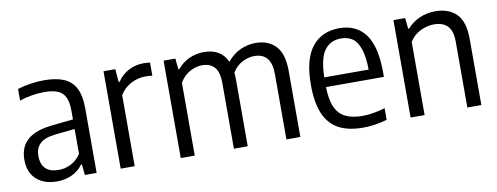

<svg xmlns="http://www.w3.org/2000/svg" viewBox="-52 -797 2728 1053"><g transform="rotate(-10 1312.0 -270.0)"><path d="M417.5 -358.5V0H352L346 -59.5H341Q316.5 -26 279 -8.8Q241.5 8.5 196 8.5Q148.5 8.5 113 -9Q77.5 -26.5 58.5 -59.5Q39.5 -92.5 39.5 -138.5Q39.5 -211 85.2 -250.8Q131 -290.5 228 -299.5L340.5 -311.5V-362.5Q340.5 -410.5 326.2 -437.5Q312 -464.5 283.8 -475.5Q255.5 -486.5 209.5 -486.5Q179 -486.5 143 -480.8Q107 -475 73 -463.5V-528Q104.5 -538.5 144.2 -544.5Q184 -550.5 220 -550.5Q287.5 -550.5 330.8 -532.2Q374 -514 395.8 -472Q417.5 -430 417.5 -358.5ZM340.5 -119.5V-258L233 -247Q174 -241 146.5 -216.2Q119 -191.5 119 -146.5Q119 -99.5 143.8 -75.8Q168.5 -52 216 -52Q251 -52 283.5 -68Q316 -84 340.5 -119.5Z M551.5 -542.5H617L623 -470H628.5Q653.5 -508 692 -527.8Q730.5 -547.5 775 -547.5Q794.5 -547.5 811 -545V-472Q794 -474.5 771 -474.5Q730 -474.5 690.8 -453.8Q651.5 -433 629.5 -395V0H551.5Z M1552 -367V0H1474.5V-364Q1474.5 -481 1379.5 -481Q1346.5 -481 1313 -464Q1279.5 -447 1257 -410Q1259 -392.5 1259 -369V0H1182V-364Q1182 -427 1157.8 -454Q1133.5 -481 1089.5 -481Q1055.5 -481 1020.8 -462.5Q986 -444 964 -405.5V0H886V-542.5H951.5L957.5 -481.5H962.5Q991.5 -516 1029.5 -533.2Q1067.5 -550.5 1111 -550.5Q1206 -550.5 1240.5 -473.5Q1273.5 -514 1314.5 -532.2Q1355.5 -550.5 1398.5 -550.5Q1469 -550.5 1510.5 -507.2Q1552 -464 1552 -367Z M2060.5 -245H1738Q1739.5 -174 1758.2 -132.5Q1777 -91 1813.8 -72.8Q1850.5 -54.5 1909.5 -54.5Q1964 -54.5 2034.5 -75V-10.5Q1966 9.5 1900.5 9.5Q1819 9.5 1765.8 -18.8Q1712.5 -47 1685.5 -109Q1658.5 -171 1658.5 -271.5Q1658.5 -413.5 1713 -482Q1767.5 -550.5 1865 -550.5Q1960 -550.5 2010.2 -482.5Q2060.5 -414.5 2060.5 -269.5ZM1738 -299H1985Q1984 -371.5 1969.2 -414.5Q1954.5 -457.5 1928.5 -475.5Q1902.5 -493.5 1864.5 -493.5Q1805.5 -493.5 1772.8 -449Q1740 -404.5 1738 -299Z M2166 -542.5H2231.5L2237.5 -482H2242.5Q2272 -515 2312.5 -532.8Q2353 -550.5 2399.5 -550.5Q2474.5 -550.5 2517.2 -507.8Q2560 -465 2560 -368.5V0H2482V-364.5Q2482 -427.5 2455.8 -454.2Q2429.5 -481 2380.5 -481Q2343 -481 2305.5 -463.2Q2268 -445.5 2244 -407.5V0H2166Z"/></g></svg>

Font: Encode Sans Semi Condensed
Style: Regular
Weight: 400
Width: 4
Designer: Multiple Designers
Foundry: Impallari Type
Version: Version 2.000